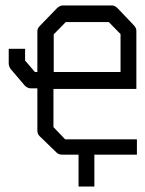

<svg xmlns="http://www.w3.org/2000/svg" viewBox="-20 -618 532 704"><path d="M176 -292V-152L219 -107H482V-51H326V66H268V-51H207Q195 -51 187 -59L125 -119Q117 -127 117 -140V-294H94Q81 -294 71 -304L19 -365Q12 -375.5 12 -385V-439H42H72V-396L108 -354H117V-504Q117 -514 127 -524L188 -587Q199 -598 210 -598H391Q401 -598 412 -587L471 -525Q480 -516 480 -505V-292ZM177 -354H422V-493L379 -537H221L177 -492Z"/></svg>

Font: IBM 3270 Semi-Condensed
Style: Condensed
Weight: 400
Monospace: yes
Version: Version 2.3.1